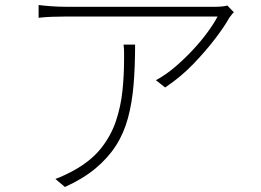

<svg xmlns="http://www.w3.org/2000/svg" viewBox="-20 -724 1040 766"><path d="M913 -675Q908 -671 903.5 -664.5Q899 -658 894 -652Q878 -622 841 -573Q804 -524 753.5 -471Q703 -418 639 -375L602 -404Q641 -425 678.5 -457Q716 -489 749.5 -525Q783 -561 808.5 -596Q834 -631 848 -658Q832 -658 793 -658Q754 -658 701 -658Q648 -658 588 -658Q528 -658 469.5 -658Q411 -658 362 -658Q313 -658 280.5 -658Q248 -658 240 -658Q215 -658 186.5 -657Q158 -656 134 -653V-704Q157 -701 186 -699Q215 -697 240 -697Q248 -697 281 -697Q314 -697 363.5 -697Q413 -697 471.5 -697Q530 -697 589.5 -697Q649 -697 701.5 -697Q754 -697 791 -697Q828 -697 843 -697Q849 -697 857 -697.5Q865 -698 873 -699Q881 -700 887 -702ZM519 -546Q519 -459 513 -386.5Q507 -314 490.5 -253Q474 -192 442.5 -143Q411 -94 361.5 -52.5Q312 -11 239 22L201 -10Q218 -16 240 -26.5Q262 -37 278 -46Q345 -84 384 -133.5Q423 -183 442.5 -241Q462 -299 468.5 -361.5Q475 -424 475 -487Q475 -501 475 -515.5Q475 -530 473 -546Z"/></svg>

Font: Noto Sans SC ExtraLight
Style: Regular
Weight: 250
Designer: Ryoko NISHIZUKA 西塚涼子 (kana, bopomofo & ideographs); Paul D. Hunt (Latin, Greek & Cyrillic); Sandoll Communications 산돌커뮤니
Foundry: Adobe
Version: Version 2.004-H2;hotconv 1.0.118;makeotfexe 2.5.65603